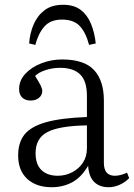

<svg xmlns="http://www.w3.org/2000/svg" viewBox="-20 -770 561 804"><path d="M196 14Q132 14 94 -21Q56 -56 56 -119Q56 -173 82.5 -206.5Q109 -240 172 -258Q235 -276 344 -280V-368Q344 -431 315.5 -458.5Q287 -486 232 -486Q200 -486 171 -476.5Q142 -467 127 -452Q144 -425 150.5 -411.5Q157 -398 157 -389Q157 -372 143.5 -360.5Q130 -349 108 -349Q86 -349 73 -361.5Q60 -374 60 -397Q60 -433 86 -461Q112 -489 153.5 -505Q195 -521 240 -521Q333 -521 374 -476.5Q415 -432 415 -349V-88Q415 -34 461 -34Q484 -34 512 -47L521 -24Q503 -6 480.5 4Q458 14 435 14Q397 14 374.5 -8Q352 -30 349 -76Q322 -29 283.5 -7.5Q245 14 196 14ZM222 -34Q254 -34 282 -48.5Q310 -63 327 -88.5Q344 -114 344 -149V-245Q228 -243 178.5 -217Q129 -191 129 -129Q129 -81 154 -57.5Q179 -34 222 -34ZM244 -750Q290 -750 318 -728.5Q346 -707 361 -670.5Q376 -634 381 -588L353 -582Q339 -635 313.5 -661.5Q288 -688 240 -688Q191 -688 165.5 -658.5Q140 -629 128 -582L102 -588Q105 -631 121 -668Q137 -705 167 -727.5Q197 -750 244 -750Z"/></svg>

Font: Literata 36pt Light
Style: Regular
Weight: 300
Designer: Latin by Veronika Burian and Jose Scaglione. Greek by Irene Vlachou. Cyrillic by Vera Evstafieva.
Foundry: TypeTogether
Version: Version 3.002